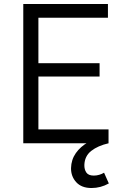

<svg xmlns="http://www.w3.org/2000/svg" viewBox="-20 -720 638 965"><path d="M97 0V-700H522.5V-631H173V-402.5H480.5V-335.5H173V-69.5H525.5V0ZM440 225Q390 225 363.2 195.8Q336.5 166.5 337 125Q338 82.5 361.2 49.5Q384.5 16.5 423 -5.2Q461.5 -27 507 -37L526 0Q471.5 12.5 438.5 38.5Q405.5 64.5 404 109Q403.5 132 414 147.2Q424.5 162.5 451.5 162.5Q465.5 162.5 479 158.5Q492.5 154.5 503 148L527 202Q486 225 440 225Z"/></svg>

Font: Geologica ExtraLight
Style: Regular
Weight: 200
Designer: Sindre Bremnes, Frode Helland
Foundry: Monokrom Skriftforlag AS
Version: Version 1.010; ttfautohint (v1.8.4.7-5d5b);gftools[0.9.28]